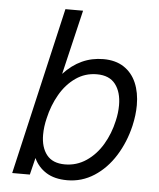

<svg xmlns="http://www.w3.org/2000/svg" viewBox="-51 -734 655 789"><g transform="rotate(5 276.5 -340.0)"><path d="M117.7 -69.8 100.6 0H27.8L187 -689.9H259.8L196.8 -423.8Q266.1 -499 360.8 -499Q411.1 -499 445.3 -476.6Q479.5 -454.1 496.6 -414.3Q513.7 -374.5 513.7 -322.3Q513.7 -281.7 503.4 -236.8Q487.3 -168 452.1 -111.8Q417 -55.7 366.2 -22.9Q315.4 9.8 255.4 9.8Q202.6 9.8 168.5 -11.7Q134.3 -33.2 117.7 -69.8ZM433.1 -251Q440.9 -283.7 440.9 -315.9Q440.9 -369.6 416 -402.1Q391.1 -434.6 339.4 -434.6Q291 -434.6 252.2 -407.5Q213.4 -380.4 187.5 -335.4Q161.6 -290.5 149.4 -236.8Q140.6 -201.2 140.6 -168Q140.6 -116.2 165 -85.2Q189.5 -54.2 240.2 -54.2Q288.6 -54.2 328.4 -81.1Q368.2 -107.9 394.8 -152.8Q421.4 -197.8 433.1 -251Z"/></g></svg>

Font: Acari Sans
Style: Italic
Weight: 400
Italic angle: -13°
Designer: Alfredo Marco Pradil and Stefan Peev
Foundry: Hanken Design Co.
Version: Version 1.045;January 11, 2019;FontCreator 11.5.0.2425 64-bi